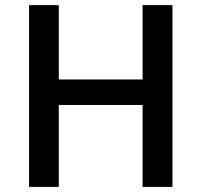

<svg xmlns="http://www.w3.org/2000/svg" viewBox="-20 -734 791 754"><path d="M657.2 0H540V-321.8H210.9V0H94.2V-713.9H210.9V-421.9H540V-713.9H657.2Z"/></svg>

Font: Samim Medium FD
Style: Medium-FD
Weight: 500
Foundry: DejaVu fonts team - Redesigned by Saber Rastikerdar
Version: Version 4.0.5